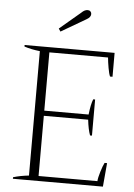

<svg xmlns="http://www.w3.org/2000/svg" viewBox="-60 -955 701 1001"><g transform="rotate(5 290.5 -455.0)"><path d="M216 -801 326 -894Q342 -910 358 -910Q367 -910 372.5 -904.5Q378 -899 378 -891Q378 -874 356 -862L226 -786ZM46 -8Q82 -19 128 -24V-675Q82 -680 46 -692V-700H517V-575H504Q498 -588 492.5 -619Q487 -650 485 -673H178V-368H410Q416 -422 427 -449H437V-260H427Q416 -289 410 -341H178V-26H486Q487 -44 497 -76.5Q507 -109 515 -124H528L517 0H46Z"/></g></svg>

Font: Trirong ExtraLight
Style: Regular
Weight: 275
Designer: Katatrad Team
Foundry: CadsonDemak
Version: Version 1.001